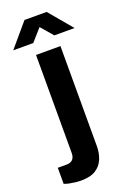

<svg xmlns="http://www.w3.org/2000/svg" viewBox="-213 -781 691 1027"><g transform="rotate(-20 132.5 -267.5)"><path d="M61 188Q47 188 29.5 186Q12 184 -5 180.5Q-22 177 -33 172V81H17Q40 81 52 68.5Q64 56 64 32V-526H203V43Q203 83 189.5 116Q176 149 145.5 168.5Q115 188 61 188ZM-42 -591 70 -723H196L307 -591H192L104 -693L161 -692L72 -591Z"/></g></svg>

Font: Archivo SemiBold
Style: Bold
Weight: 700
Version: Version 2.001